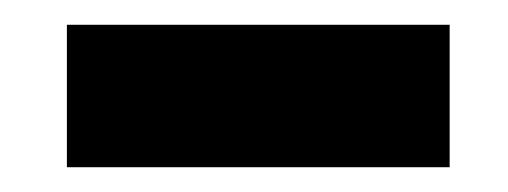

<svg xmlns="http://www.w3.org/2000/svg" viewBox="-20 -719 410 155"><path d="M34 -584V-699H343V-584Z"/></svg>

Font: Cairo Play Black
Style: Regular
Weight: 900
Version: Version 3.119